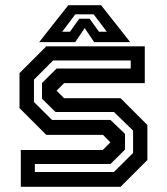

<svg xmlns="http://www.w3.org/2000/svg" viewBox="-20 -718 642 738"><path d="M60 0V-141.5H375L405.5 -172V-169.5L376 -199.5H158L55 -302.5V-437L158 -540H536.5V-398.5H226.5L196 -368V-371L226.5 -340.5H443.5L546.5 -237.5V-103L443.5 0ZM114 -57H418L491.5 -130V-216L418 -287.5H193.5L141.5 -338.5V-399L197.5 -454.5H482.5V-485.5H184L110.5 -412V-326L180 -257H404.5L460.5 -203.5V-143L404.5 -87.5H114ZM242.5 -698H368.5L480.5 -556H342L305.5 -610L269 -556H130.5ZM269.5 -663 219 -596H249L284.5 -646H324.5L360.5 -596H390.5L340 -663Z"/></svg>

Font: Tourney SemiBold
Style: Regular
Weight: 600
Version: Version 1.015